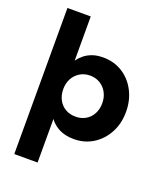

<svg xmlns="http://www.w3.org/2000/svg" viewBox="-166 -831 996 1161"><g transform="rotate(20 331.5 -250.0)"><path d="M65 220V-720H215V-436Q230 -457 251.5 -474.5Q273 -492 302.5 -502.5Q332 -513 372 -513Q441 -513 495.5 -479Q550 -445 581.5 -385Q613 -325 613 -250Q613 -175 581 -115.5Q549 -56 494.5 -22Q440 12 372 12Q318 12 279 -7Q240 -26 215 -60V220ZM335 -119Q371 -119 399.5 -135.5Q428 -152 444 -182Q460 -212 460 -250Q460 -288 444 -318Q428 -348 399.5 -365.5Q371 -383 335 -383Q298 -383 269.5 -365.5Q241 -348 225 -318.5Q209 -289 209 -251Q209 -212 225 -182Q241 -152 269.5 -135.5Q298 -119 335 -119Z"/></g></svg>

Font: DM Sans 17pt Black
Style: Regular
Weight: 900
Version: Version 4.004;gftools[0.9.30]